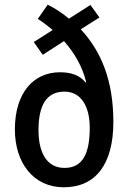

<svg xmlns="http://www.w3.org/2000/svg" viewBox="-20 -876 543 813"><path d="M182 -856 140 -796C162 -782 183 -766 203 -749L123 -698L161 -644L251 -702C296 -651 329 -594 345 -528L342 -527C318 -557 282 -570 234 -570C121 -570 43 -482 43 -328C43 -186 122 -83 250 -83C384 -83 460 -179 460 -360C460 -533 410 -657 322 -752L401 -802L363 -855L272 -797C243 -821 213 -841 182 -856ZM253 -488C326 -488 360 -421 360 -336C360 -223 329 -165 253 -165C176 -165 143 -233 143 -325C143 -432 178 -488 253 -488Z"/></svg>

Font: Noto Sans Kannada UI Condensed Medium
Style: Regular
Weight: 500
Width: 3
Designer: Jelle Bosma - Monotype Design Team
Foundry: Monotype Imaging Inc.
Version: Version 2.005